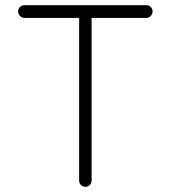

<svg xmlns="http://www.w3.org/2000/svg" viewBox="-20 -720 688 740"><path d="M285 -24V-651H74Q64 -651 57 -658.5Q50 -666 50 -676Q50 -686 57 -693Q64 -700 74 -700H544Q554 -700 561 -693Q568 -686 568 -676Q568 -666 561 -658.5Q554 -651 544 -651H333V-24Q333 -14 326 -7Q319 0 309 0Q299 0 292 -7Q285 -14 285 -24Z"/></svg>

Font: Quicksand
Style: Regular
Weight: 400
Designer: Andrew Paglinawan
Foundry: Andrew Paglinawan
Version: 1.002